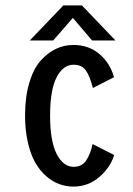

<svg xmlns="http://www.w3.org/2000/svg" viewBox="-20 -678 490 709"><path d="M406.5 -528.5H320L249 -612L176.5 -528.5H90L214 -658H282.5ZM401.5 -105.5Q387.5 -59.5 346.5 -24.2Q305.5 11 251 11Q224 11 198.8 1.8Q173.5 -7.5 150.2 -27.8Q127 -48 110 -78Q93 -108 82.8 -152.5Q72.5 -197 72.5 -251Q72.5 -319 87.8 -371Q103 -423 129 -452.8Q155 -482.5 185.8 -497.2Q216.5 -512 251 -512Q307 -512 346.5 -479Q386 -446 401 -393L323 -353Q311.5 -397.5 296.8 -418.2Q282 -439 252 -439Q213 -439 189 -392.5Q165 -346 165 -251Q165 -157 189.2 -109.5Q213.5 -62 252 -62Q282 -62 297.8 -84.8Q313.5 -107.5 322 -146Z"/></svg>

Font: League Mono Condensed
Style: Regular
Weight: 400
Width: 1
Designer: Tyler Finck
Foundry: The League of Moveable Type / Tyler Finck
Version: Version 2.210